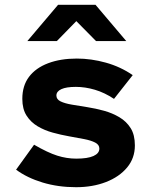

<svg xmlns="http://www.w3.org/2000/svg" viewBox="-20 -770 640 800"><path d="M297 10Q222 10 157.5 -9.5Q93 -29 47 -63L122 -167Q179 -134 218.5 -121.5Q258 -109 298 -109Q345 -109 369.5 -120Q394 -131 394 -151Q394 -167 376.5 -176Q359 -185 330.5 -190.5Q302 -196 268 -202Q234 -208 199.5 -217.5Q165 -227 136.5 -244Q108 -261 90.5 -288.5Q73 -316 73 -358Q73 -413 101 -450Q129 -487 180.5 -506.5Q232 -526 300 -526Q360 -526 421 -509Q482 -492 533 -457L455 -358Q416 -384 375.5 -396Q335 -408 296 -408Q256 -408 235.5 -398.5Q215 -389 215 -372Q215 -356 232.5 -347.5Q250 -339 279.5 -334Q309 -329 344 -323.5Q379 -318 413.5 -308.5Q448 -299 477.5 -281.5Q507 -264 524.5 -236Q542 -208 542 -164Q542 -111 509.5 -72Q477 -33 421.5 -11.5Q366 10 297 10ZM94 -599 222 -750H378L506 -599H380L298 -682L217 -599Z"/></svg>

Font: Red Hat Mono
Style: Regular
Weight: 300
Monospace: yes
Designer: Pentagram, MCKL
Foundry: Pentagram, MCKL
Version: Version 1.023